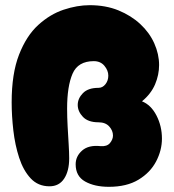

<svg xmlns="http://www.w3.org/2000/svg" viewBox="-20 -720 670 741"><path d="M400 1Q345 1 308.5 -19.5Q272 -40 272 -86Q272 -117 297 -139Q322 -161 368 -156Q393 -154 404.5 -168Q416 -182 416 -197Q416 -216 401.5 -232Q387 -248 360 -248Q320 -248 300 -269Q280 -290 280 -315Q280 -340 300 -360.5Q320 -381 360 -381Q376 -381 387 -395Q398 -409 398 -428Q398 -448 383 -466Q368 -484 342 -484Q281 -484 260 -435.5Q239 -387 239 -301Q239 -268 241 -232Q243 -196 245 -163.5Q247 -131 247 -109Q247 -60 227.5 -30.5Q208 -1 171 -1Q127 -1 98.5 -31.5Q70 -62 54 -111Q38 -160 31.5 -216.5Q25 -273 25 -325Q25 -436 53.5 -509Q82 -582 127.5 -623.5Q173 -665 225.5 -682.5Q278 -700 326 -700Q388 -700 437 -680Q486 -660 521.5 -627Q557 -594 575.5 -552.5Q594 -511 594 -469Q594 -431 578.5 -394.5Q563 -358 528 -329Q563 -315 584 -274Q605 -233 605 -185Q605 -140 582.5 -97Q560 -54 514.5 -26.5Q469 1 400 1Z"/></svg>

Font: Cherry Bomb One
Style: Regular
Weight: 400
Designer: satsuyako
Foundry: satsuyako
Version: Version 4.100; ttfautohint (v1.8.3)